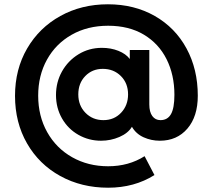

<svg xmlns="http://www.w3.org/2000/svg" viewBox="-20 -777 967 895"><path d="M50 -330Q50 -454 106.5 -551Q163 -648 261.5 -702.5Q360 -757 483 -757Q606 -757 701.5 -702.5Q797 -648 849.5 -551Q902 -454 902 -331Q902 -234 853.5 -177.5Q805 -121 725 -121Q685 -121 649.5 -137Q614 -153 595 -186Q577 -156 536.5 -138.5Q496 -121 451 -121Q394 -121 345.5 -148.5Q297 -176 269 -225Q241 -274 241 -334Q241 -394 269 -444Q297 -494 346 -524Q395 -554 455 -554Q497 -554 532 -540Q567 -526 585 -502V-544H676V-290Q676 -255 690 -236Q704 -217 728 -217Q761 -217 777 -245Q793 -273 793 -335Q793 -428 756.5 -501Q720 -574 650.5 -615.5Q581 -657 484 -657Q388 -657 314 -615Q240 -573 199 -499Q158 -425 158 -331Q158 -236 200 -161Q242 -86 316.5 -44Q391 -2 484 -2Q580 -2 654 -49L700 39Q606 98 484 98Q360 98 261 43.5Q162 -11 106 -108.5Q50 -206 50 -330ZM462 -217Q512 -217 544.5 -251.5Q577 -286 577 -337Q577 -389 543.5 -422.5Q510 -456 459 -456Q410 -456 377.5 -422.5Q345 -389 345 -337Q345 -285 378.5 -251Q412 -217 462 -217Z"/></svg>

Font: Evergrow Sans
Style: Bold
Weight: 700
Foundry: 10Web
Version: Version 1.000